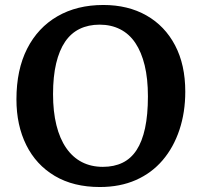

<svg xmlns="http://www.w3.org/2000/svg" viewBox="-20 -737 810 771"><path d="M381 14Q275 14 200 -30.5Q125 -75 85.5 -154.5Q46 -234 46 -338Q46 -457 89 -541.5Q132 -626 210.5 -671.5Q289 -717 395 -717Q494 -717 568 -675Q642 -633 683 -555Q724 -477 724 -369Q724 -286 700.5 -215.5Q677 -145 633 -93.5Q589 -42 525.5 -14Q462 14 381 14ZM393 -67Q438 -67 472 -83.5Q506 -100 528.5 -134.5Q551 -169 562.5 -222.5Q574 -276 574 -350Q574 -421 561 -474.5Q548 -528 523.5 -564.5Q499 -601 462.5 -619.5Q426 -638 380 -638Q335 -638 300 -621Q265 -604 241.5 -569.5Q218 -535 205.5 -482.5Q193 -430 193 -359Q193 -289 206.5 -234.5Q220 -180 246 -142.5Q272 -105 309 -86Q346 -67 393 -67Z"/></svg>

Font: Literata 18pt SemiBold
Style: Regular
Weight: 600
Designer: Latin by Veronika Burian and Jose Scaglione. Greek by Irene Vlachou. Cyrillic by Vera Evstafieva.
Foundry: TypeTogether
Version: Version 3.103;gftools[0.9.29]